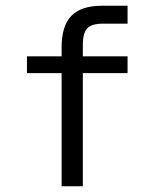

<svg xmlns="http://www.w3.org/2000/svg" viewBox="-20 -651 540 671"><path d="M425.8 -630.9V-568.4H340.8Q300.8 -568.4 285.2 -552.2Q269.5 -536.1 269.5 -493.2V-454.1H425.8V-395.5H269.5V0H195.3V-395.5H74.2V-454.1H195.3V-485.4Q195.3 -560.5 229.5 -595.7Q263.7 -630.9 335.9 -630.9Z"/></svg>

Font: BabelStone Pseudographica Colour
Style: Regular
Weight: 400
Designer: Andrew West
Foundry: BabelStone
Version: Version 16.0.0